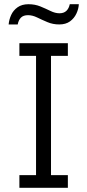

<svg xmlns="http://www.w3.org/2000/svg" viewBox="-20 -891 413 911"><path d="M72 0V-60H151V-626H72V-686H302V-626H222V-60H302V0ZM21 -775Q23 -798 33 -820Q43 -842 63.5 -856.5Q84 -871 115 -871Q146 -871 171.5 -860.5Q197 -850 219.5 -839Q242 -828 262 -828Q283 -828 295 -839.5Q307 -851 311 -871H354Q353 -849 342.5 -826.5Q332 -804 312 -789.5Q292 -775 261 -775Q231 -775 205 -786Q179 -797 156.5 -808Q134 -819 113 -819Q91 -819 79.5 -807.5Q68 -796 64 -775Z"/></svg>

Font: Chivo ExtraLight
Style: Regular
Weight: 250
Designer: Hector Gatti
Foundry: Omnibus-Type
Version: Version 2.002